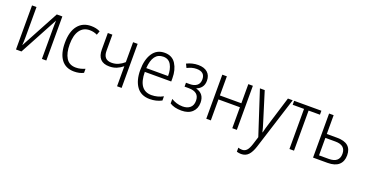

<svg xmlns="http://www.w3.org/2000/svg" viewBox="-37 -1239 4140 2178"><g transform="rotate(20 2033.0 -150.5)"><path d="M132 -532H78V0H144L393 -463Q392 -438 391.5 -409Q391 -380 391 -354V0H444V-532H377L128 -69Q130 -94 131 -121Q132 -148 132 -171Z M781 10Q847 10 894 -15V-64Q869 -53 841.5 -46Q814 -39 784 -39Q704 -39 667 -99.5Q630 -160 630 -263Q630 -373 672 -432.5Q714 -492 791 -492Q840 -492 882 -471L899 -518Q853 -542 789 -542Q688 -542 630.5 -469.5Q573 -397 573 -262Q573 -132 626 -61Q679 10 781 10Z M1048 -532H993V-334Q993 -181 1137 -181Q1185 -181 1224 -197Q1263 -213 1298 -242V0H1353V-532H1298V-291Q1265 -262 1228 -245.5Q1191 -229 1147 -229Q1048 -229 1048 -337Z M1678 -542Q1583 -542 1532.5 -465.5Q1482 -389 1482 -263Q1482 -139 1535 -64.5Q1588 10 1695 10Q1773 10 1837 -24V-75Q1771 -39 1698 -39Q1540 -39 1538 -261H1857V-301Q1857 -402 1813 -472Q1769 -542 1678 -542ZM1678 -495Q1743 -495 1773 -441Q1803 -387 1802 -307H1539Q1551 -495 1678 -495Z M2083 -542Q2011 -542 1945 -509L1967 -464Q1995 -478 2022 -486Q2049 -494 2080 -494Q2181 -494 2181 -404Q2181 -354 2149 -329.5Q2117 -305 2065 -305H2019V-258H2069Q2196 -258 2196 -151Q2196 -96 2163 -67.5Q2130 -39 2074 -39Q2034 -39 1999.5 -50Q1965 -61 1936 -79V-25Q1989 10 2077 10Q2160 10 2206 -33.5Q2252 -77 2252 -148Q2252 -256 2152 -283V-286Q2189 -299 2212 -329.5Q2235 -360 2235 -407Q2235 -471 2195 -506.5Q2155 -542 2083 -542Z M2430 -532V-301H2689V-532H2744V0H2689V-253H2430V0H2375V-532Z M2829 -532 3001 -5 2971 91Q2953 146 2931 169Q2909 192 2876 192Q2851 192 2829 184V233Q2856 241 2882 241Q2935 241 2968.5 206Q3002 171 3025 99L3225 -532H3167L3063 -194Q3052 -160 3043.5 -129.5Q3035 -99 3029 -73H3026Q3021 -97 3013 -125Q3005 -153 2992 -194L2887 -532Z M3571 -484H3434V0H3379V-484H3242V-532H3571Z M3719 -305V-532H3664V0H3839Q3929 0 3974 -41Q4019 -82 4019 -156Q4019 -305 3844 -305ZM3963 -154Q3963 -47 3836 -47H3719V-258H3840Q3963 -258 3963 -154Z"/></g></svg>

Font: Noto Sans UI SemiCondensed Light
Style: Regular
Weight: 300
Width: 4
Designer: Monotype Design Team
Foundry: Monotype Imaging Inc.
Version: Version 1.901